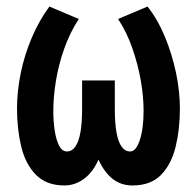

<svg xmlns="http://www.w3.org/2000/svg" viewBox="-20 -557 600 587"><path d="M177 10Q122 10 90 -22.5Q58 -55 45 -108.5Q32 -162 32 -225Q32 -278 43.5 -334Q55 -390 77.5 -442.5Q100 -495 131 -537L221 -499Q194 -458 176.5 -408.5Q159 -359 151 -310Q143 -261 143 -217Q143 -185 147.5 -156.5Q152 -128 161 -111Q170 -94 185 -94Q200 -94 210.5 -109Q221 -124 226 -153Q231 -182 231 -224V-311H331V-224Q331 -182 336 -153Q341 -124 351.5 -109Q362 -94 378 -94Q396 -94 407.5 -129Q419 -164 419 -218Q419 -262 410.5 -310.5Q402 -359 385 -408.5Q368 -458 341 -499L431 -537Q462 -498 484 -445Q506 -392 518 -335Q530 -278 530 -225Q530 -162 517 -108.5Q504 -55 472.5 -22.5Q441 10 385 10Q350 10 324.5 -10Q299 -30 281 -69Q264 -30 236.5 -10Q209 10 177 10Z"/></svg>

Font: Ubuntu Sans Mono SemiBold
Style: Regular
Weight: 600
Monospace: yes
Designer: Dalton Maag Ltd
Foundry: Dalton Maag Ltd
Version: Version 1.006